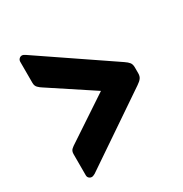

<svg xmlns="http://www.w3.org/2000/svg" viewBox="-148 -743 812 850"><g transform="rotate(-30 258.0 -317.5)"><path d="M80 -7Q72 -7 66 -12.5Q60 -18 60 -27V-135Q60 -151 69 -159Q78 -167 88 -173L305 -317L88 -460Q78 -466 69 -475Q60 -484 60 -499V-607Q60 -616 66 -622Q72 -628 80 -628Q84 -628 88.5 -626Q93 -624 97 -621L458 -376Q473 -366 480 -357Q487 -348 487 -332V-302Q487 -287 480 -277.5Q473 -268 458 -258L97 -13Q93 -11 88.5 -9Q84 -7 80 -7Z"/></g></svg>

Font: Rubik
Style: Bold
Weight: 700
Designer: Hubert and Fischer
Foundry: Hubert and Fischer
Version: Version 2.300;gftools[0.9.30]